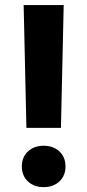

<svg xmlns="http://www.w3.org/2000/svg" viewBox="-20 -748 353 777"><path d="M226.6 -230.5H86.9L75.7 -727.5H237.8ZM68.4 -74.7Q68.4 -111.8 93 -135Q117.7 -158.2 156.7 -158.2Q195.8 -158.2 220.5 -135Q245.1 -111.8 245.1 -74.7Q245.1 -37.1 220.5 -13.9Q195.8 9.3 156.7 9.3Q117.7 9.3 93 -13.9Q68.4 -37.1 68.4 -74.7Z"/></svg>

Font: Inter Tight Stencil
Style: Bold
Weight: 700
Designer: Rasmus Andersson
Foundry: rsms
Version: Version 3.004;Glyphs 3.1.2 (3151)